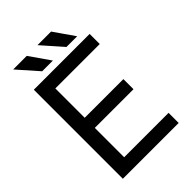

<svg xmlns="http://www.w3.org/2000/svg" viewBox="-256 -996 1102 1102"><g transform="rotate(-45 295.0 -444.5)"><path d="M475.1 -402.3H161.1V-640.6H521.5V-722.7H68.4V0H521.5V-82H161.1V-320.3H475.1ZM177.2 -763.7 66.9 -888.7H177.2L264.2 -763.7ZM374.5 -763.7 264.2 -888.7H374.5L461.4 -763.7Z"/></g></svg>

Font: Giphurs
Style: Regular
Weight: 400
Version: Version 2.010